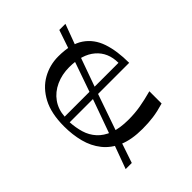

<svg xmlns="http://www.w3.org/2000/svg" viewBox="-192 -690 888 888"><g transform="rotate(-45 252.0 -246.0)"><path d="M297 14Q226 14 178.5 -6.5Q131 -27 102 -63.5Q73 -100 60.5 -148Q48 -196 48 -251Q48 -336 77 -390.5Q106 -445 154 -472Q202 -499 258 -499Q340 -499 385.5 -468Q431 -437 450 -380.5Q469 -324 469 -246H80Q82 -209 92 -175.5Q102 -142 125 -116.5Q148 -91 186 -76.5Q224 -62 281 -62Q323 -62 360.5 -68.5Q398 -75 442 -87V-7Q402 5 368.5 9.5Q335 14 297 14ZM434 -281Q434 -349 388 -388.5Q342 -428 258 -428Q211 -428 171.5 -410Q132 -392 108.5 -359Q85 -326 82 -281ZM110 90Q172 -77 232 -246Q292 -415 348 -582H388Q325 -415 265.5 -246Q206 -77 150 90Z"/></g></svg>

Font: Ojuju Medium
Style: Regular
Weight: 500
Designer: Chisaokwu Joboson, Mirko Velimirovic
Foundry: Udi Foundry
Version: Version 1.000